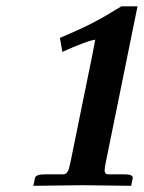

<svg xmlns="http://www.w3.org/2000/svg" viewBox="-20 -600 465 621"><path d="M181.6 -432.1 173.8 -477.5Q241.2 -505.9 281 -526.6Q320.8 -547.4 372.6 -579.6H424.8L322.8 -78.1Q318.4 -58.6 318.4 -48.8Q318.4 -36.1 330.6 -36.1H382.3Q411.6 -36.1 409.2 -23.9L404.3 1L247.6 -1Q224.6 -1 167.7 0Q110.8 1 87.9 1L93.3 -24.9Q96.7 -36.1 125.5 -36.1H184.1Q191.9 -36.1 196.5 -42Q201.2 -47.9 203.1 -54.7Q205.1 -61.5 208.5 -78.1L277.8 -418Q288.1 -470.7 288.1 -471.7L279.8 -470.2Q271.5 -468.8 244.9 -458.7Q218.3 -448.7 181.6 -432.1Z"/></svg>

Font: LL
Style: Bold Italic
Weight: 700
Italic angle: -11.5°
Designer: Philipp H. Poll
Foundry: Philipp H. Poll
Version: Version 2.7.x